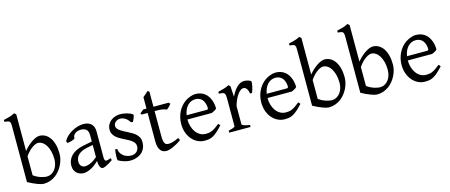

<svg xmlns="http://www.w3.org/2000/svg" viewBox="-48 -1348 4576 1953"><g transform="rotate(-15 2240.0 -371.5)"><path d="M398.4 -199.2Q398.4 -248 388.2 -285.9Q377.9 -323.7 361.1 -349.6Q344.2 -375.5 322.3 -389.2Q300.3 -402.8 276.9 -402.8Q268.1 -402.8 253.7 -397.7Q239.3 -392.6 221.2 -380.6Q203.1 -368.7 182.6 -348.4Q162.1 -328.1 141.6 -297.9V-99.1Q161.1 -84.5 181.4 -74.7Q201.7 -64.9 220 -59.3Q238.3 -53.7 253.2 -51.3Q268.1 -48.8 276.9 -48.8Q306.6 -48.8 329.3 -61.8Q352.1 -74.7 367.4 -95.9Q382.8 -117.2 390.6 -144Q398.4 -170.9 398.4 -199.2ZM463.4 -240.2Q463.4 -211.9 456.1 -182.1Q448.7 -152.3 434.6 -124Q420.4 -95.7 400.1 -70.3Q379.9 -44.9 353.8 -26.1Q327.6 -7.3 296.4 3.7Q265.1 14.6 229 14.6Q219.7 14.6 203.4 10.5Q187 6.3 165.8 -1.5Q144.5 -9.3 119.6 -20.8Q94.7 -32.2 68.4 -46.9V-632.8Q68.4 -655.3 65.9 -667.5Q63.5 -679.7 56.6 -685.8Q49.8 -691.9 37.4 -693.8Q24.9 -695.8 4.9 -698.2V-717.8Q37.1 -725.6 66.4 -733.6Q95.7 -741.7 123.5 -756.8Q126 -754.4 130.4 -750.2Q134.8 -746.1 137.9 -743.4Q141.1 -740.7 141.6 -740.2V-355Q166 -384.3 190.2 -405.8Q214.4 -427.2 236.6 -441.2Q258.8 -455.1 277.8 -461.9Q296.9 -468.8 311 -468.8Q344.2 -468.8 372.3 -453.1Q400.4 -437.5 420.7 -408Q440.9 -378.4 452.1 -335.9Q463.4 -293.5 463.4 -240.2Z M679.7 -48.8Q709 -48.8 741.9 -63.7Q774.9 -78.6 812 -110.8V-238.3L753.9 -227.1Q720.7 -221.2 696.5 -210Q672.4 -198.7 656.7 -183.6Q641.1 -168.5 633.8 -150.1Q626.5 -131.8 626.5 -111.8Q626.5 -92.3 632.3 -80.1Q638.2 -67.9 646.7 -60.8Q655.3 -53.7 664.3 -51.3Q673.3 -48.8 679.7 -48.8ZM960 -40Q918.5 -11.2 891.4 1.7Q864.3 14.6 850.6 14.6Q834.5 14.6 823.7 -7.8Q813 -30.3 812 -69.8Q790 -47.9 768.1 -31.7Q746.1 -15.6 725.1 -5.4Q704.1 4.9 685.3 9.8Q666.5 14.6 650.9 14.6Q633.3 14.6 614.7 8.8Q596.2 2.9 581.3 -9.8Q566.4 -22.5 556.6 -42.5Q546.9 -62.5 546.9 -90.8Q546.9 -119.6 557.4 -145.8Q567.9 -171.9 588.6 -193.4Q609.4 -214.8 640.1 -230.7Q670.9 -246.6 711.9 -254.9L812 -274.9V-342.8Q812 -359.4 808.1 -373.8Q804.2 -388.2 794.9 -398.7Q785.6 -409.2 769.8 -414.8Q753.9 -420.4 730 -419.9Q714.4 -419.4 699.2 -414.6Q684.1 -409.7 672.9 -400.9Q661.6 -392.1 655.3 -380.1Q648.9 -368.2 650.4 -353.5Q650.9 -349.1 640.4 -343.5Q629.9 -337.9 615.5 -333.5Q601.1 -329.1 587.2 -326.7Q573.2 -324.2 567.4 -325.7L560.5 -344.7Q571.8 -369.1 594.7 -391.6Q617.7 -414.1 647.2 -431.2Q676.8 -448.2 709.7 -458.5Q742.7 -468.8 773.4 -468.8Q827.1 -468.8 856.2 -440.7Q885.3 -412.6 885.3 -362.3V-86.9Q885.3 -66.4 890.6 -57.6Q896 -48.8 904.8 -48.8Q911.6 -48.8 922.4 -51.3Q933.1 -53.7 952.6 -62Z M1308.6 -138.2Q1308.6 -103.5 1298.8 -78.9Q1289.1 -54.2 1273.4 -37.1Q1257.8 -20 1238.8 -9.8Q1219.7 0.5 1201.2 5.9Q1182.6 11.2 1166.3 12.9Q1149.9 14.6 1140.6 14.6Q1117.2 14.6 1084.2 5.9Q1051.3 -2.9 1018.6 -21Q1015.1 -22.5 1014.2 -37.1Q1013.2 -45.9 1013.2 -56.6Q1013.2 -63 1013.7 -70.3Q1014.2 -88.9 1016.4 -107.9Q1018.6 -127 1022 -138.2L1043 -132.8Q1043.9 -112.3 1053.7 -94.2Q1063.5 -76.2 1079.8 -62.5Q1096.2 -48.8 1117.9 -41Q1139.6 -33.2 1165 -33.2Q1182.6 -33.2 1197.3 -38.8Q1211.9 -44.4 1222.7 -54.7Q1233.4 -64.9 1239.3 -79.3Q1245.1 -93.8 1245.1 -110.8Q1245.1 -130.4 1234.6 -145.5Q1224.1 -160.6 1207 -173.1Q1189.9 -185.5 1168.2 -196.5Q1146.5 -207.5 1124 -219.2Q1103.5 -229.5 1084.5 -241.2Q1065.4 -252.9 1050.5 -267.6Q1035.6 -282.2 1026.6 -300.3Q1017.6 -318.4 1017.6 -341.8Q1017.6 -372.1 1029.8 -395.8Q1042 -419.4 1062.3 -435.5Q1082.5 -451.7 1108.6 -460.2Q1134.8 -468.8 1162.6 -468.8Q1177.7 -468.8 1196 -466.1Q1214.4 -463.4 1232.2 -458.5Q1250 -453.6 1265.6 -446.8Q1281.2 -439.9 1291 -431.2Q1293.9 -428.2 1291.7 -418Q1289.6 -407.7 1284.9 -395.5Q1280.3 -383.3 1274.9 -372.6Q1269.5 -361.8 1266.6 -357.9L1247.6 -361.8Q1224.1 -397 1199 -410.9Q1173.8 -424.8 1149.9 -424.8Q1133.8 -424.8 1121.1 -419.4Q1108.4 -414.1 1099.4 -405.5Q1090.3 -397 1085.7 -386.7Q1081.1 -376.5 1081.1 -366.2Q1081.1 -350.6 1090.3 -338.1Q1099.6 -325.7 1114.7 -314.7Q1129.9 -303.7 1149.2 -293.7Q1168.5 -283.7 1189 -272.9Q1210 -262.2 1231.4 -250Q1252.9 -237.8 1270 -221.9Q1287.1 -206.1 1297.9 -185.8Q1308.6 -165.5 1308.6 -138.2Z M1683.1 -57.1Q1659.2 -39.6 1635.7 -26.1Q1612.3 -12.7 1591.1 -3.7Q1569.8 5.4 1551.8 10Q1533.7 14.6 1521 14.6Q1503.9 14.6 1488.5 8.3Q1473.1 2 1461.4 -12.5Q1449.7 -26.9 1442.9 -50.3Q1436 -73.7 1436 -107.9V-408.2H1373L1362.8 -421.9L1400.9 -454.1H1436V-574.2L1494.1 -625L1509.3 -612.8V-454.1H1668.9L1683.1 -439.9Q1678.7 -433.1 1672.1 -425.5Q1665.5 -418 1658.7 -410.9Q1651.9 -403.8 1645.3 -398.4Q1638.7 -393.1 1633.8 -391.1Q1622.1 -397 1598.1 -402.6Q1574.2 -408.2 1534.7 -408.2H1509.3V-149.9Q1509.3 -120.6 1512 -101.3Q1514.6 -82 1521 -70.6Q1527.3 -59.1 1537.4 -54.4Q1547.4 -49.8 1562 -49.8Q1579.1 -49.8 1605 -56.2Q1630.9 -62.5 1668.9 -82Z M1939.5 -418Q1914.6 -418 1893.6 -408.2Q1872.6 -398.4 1856.2 -380.9Q1839.8 -363.3 1828.9 -338.4Q1817.9 -313.5 1813 -283.2H2021.5Q2032.7 -283.2 2036.4 -286.9Q2040 -290.5 2040 -300.8Q2040 -309.6 2038.6 -321.8Q2037.1 -334 2033 -346.9Q2028.8 -359.9 2021.7 -372.6Q2014.6 -385.3 2003.4 -395.3Q1992.2 -405.3 1976.3 -411.6Q1960.4 -418 1939.5 -418ZM2120.1 -272Q2111.3 -262.2 2096.7 -253.9Q2082 -245.6 2066.4 -239.3H1809.6V-237.8Q1809.6 -201.2 1819.6 -167.2Q1829.6 -133.3 1848.1 -107.2Q1866.7 -81.1 1893.6 -65.4Q1920.4 -49.8 1954.1 -49.8Q1969.2 -49.8 1983.6 -51.5Q1998 -53.2 2014.6 -59.8Q2031.2 -66.4 2051.5 -79.6Q2071.8 -92.8 2099.1 -115.2Q2105.5 -111.8 2110.1 -105.5Q2114.7 -99.1 2117.2 -95.2Q2084.5 -59.6 2059.8 -37.8Q2035.2 -16.1 2013.4 -4.4Q1991.7 7.3 1970.5 11Q1949.2 14.6 1924.3 14.6Q1886.7 14.6 1852.8 -1.5Q1818.8 -17.6 1793 -47.1Q1767.1 -76.7 1751.7 -118.4Q1736.3 -160.2 1736.3 -211.9Q1736.3 -244.6 1743.7 -276.4Q1751 -308.1 1764.9 -336.4Q1778.8 -364.7 1798.8 -388.7Q1818.8 -412.6 1844.2 -430.2Q1855 -437.5 1868.4 -444.6Q1881.8 -451.7 1896.5 -457Q1911.1 -462.4 1925.5 -465.6Q1939.9 -468.8 1953.1 -468.8Q1985.4 -468.8 2010 -460Q2034.7 -451.2 2053.2 -436.3Q2071.8 -421.4 2084.5 -401.6Q2097.2 -381.8 2105.2 -359.9Q2113.3 -337.9 2116.7 -315.2Q2120.1 -292.5 2120.1 -272Z M2535.2 -450.7Q2539.6 -447.8 2539.6 -435.1V-433.6Q2539.1 -419.4 2535.4 -400.9Q2531.7 -382.3 2525.9 -362.8Q2520 -343.3 2514.2 -330.1H2493.2Q2490.2 -349.6 2484.9 -363.3Q2479.5 -377 2472.4 -385Q2465.3 -393.1 2456.8 -396.7Q2448.2 -400.4 2439 -400.4Q2428.2 -400.4 2413.8 -391.4Q2399.4 -382.3 2384.3 -363Q2369.1 -343.8 2354.2 -313.7Q2339.4 -283.7 2327.6 -242.2V-50.8Q2327.6 -43.5 2345.9 -35.6Q2364.3 -27.8 2410.2 -21V0H2186V-21Q2218.3 -28.3 2236.3 -35.4Q2254.4 -42.5 2254.4 -50.8V-335Q2254.4 -351.1 2253.4 -362.1Q2252.4 -373 2251 -379.9Q2249.5 -386.7 2247.3 -390.6Q2245.1 -394.5 2243.2 -397Q2239.7 -400.4 2235.6 -402.6Q2231.4 -404.8 2224.9 -406.2Q2218.3 -407.7 2209 -408.4Q2199.7 -409.2 2186 -410.2V-429.7Q2217.8 -438 2248.3 -446.5Q2278.8 -455.1 2303.2 -468.8L2320.3 -451.7L2326.7 -340.8Q2339.8 -367.7 2355.2 -391.1Q2370.6 -414.6 2388.2 -431.9Q2405.8 -449.2 2425 -459Q2444.3 -468.8 2465.3 -468.8Q2481 -468.8 2499 -464.8Q2517.1 -460.9 2535.2 -450.7Z M2782.7 -418Q2757.8 -418 2736.8 -408.2Q2715.8 -398.4 2699.5 -380.9Q2683.1 -363.3 2672.1 -338.4Q2661.1 -313.5 2656.2 -283.2H2864.7Q2876 -283.2 2879.6 -286.9Q2883.3 -290.5 2883.3 -300.8Q2883.3 -309.6 2881.8 -321.8Q2880.4 -334 2876.2 -346.9Q2872.1 -359.9 2865 -372.6Q2857.9 -385.3 2846.7 -395.3Q2835.4 -405.3 2819.6 -411.6Q2803.7 -418 2782.7 -418ZM2963.4 -272Q2954.6 -262.2 2939.9 -253.9Q2925.3 -245.6 2909.7 -239.3H2652.8V-237.8Q2652.8 -201.2 2662.8 -167.2Q2672.9 -133.3 2691.4 -107.2Q2710 -81.1 2736.8 -65.4Q2763.7 -49.8 2797.4 -49.8Q2812.5 -49.8 2826.9 -51.5Q2841.3 -53.2 2857.9 -59.8Q2874.5 -66.4 2894.8 -79.6Q2915 -92.8 2942.4 -115.2Q2948.7 -111.8 2953.4 -105.5Q2958 -99.1 2960.4 -95.2Q2927.7 -59.6 2903.1 -37.8Q2878.4 -16.1 2856.7 -4.4Q2835 7.3 2813.7 11Q2792.5 14.6 2767.6 14.6Q2730 14.6 2696 -1.5Q2662.1 -17.6 2636.2 -47.1Q2610.4 -76.7 2595 -118.4Q2579.6 -160.2 2579.6 -211.9Q2579.6 -244.6 2586.9 -276.4Q2594.2 -308.1 2608.2 -336.4Q2622.1 -364.7 2642.1 -388.7Q2662.1 -412.6 2687.5 -430.2Q2698.2 -437.5 2711.7 -444.6Q2725.1 -451.7 2739.7 -457Q2754.4 -462.4 2768.8 -465.6Q2783.2 -468.8 2796.4 -468.8Q2828.6 -468.8 2853.3 -460Q2877.9 -451.2 2896.5 -436.3Q2915 -421.4 2927.7 -401.6Q2940.4 -381.8 2948.5 -359.9Q2956.5 -337.9 2960 -315.2Q2963.4 -292.5 2963.4 -272Z M3400.9 -199.2Q3400.9 -248 3390.6 -285.9Q3380.4 -323.7 3363.5 -349.6Q3346.7 -375.5 3324.7 -389.2Q3302.7 -402.8 3279.3 -402.8Q3270.5 -402.8 3256.1 -397.7Q3241.7 -392.6 3223.6 -380.6Q3205.6 -368.7 3185.1 -348.4Q3164.6 -328.1 3144 -297.9V-99.1Q3163.6 -84.5 3183.8 -74.7Q3204.1 -64.9 3222.4 -59.3Q3240.7 -53.7 3255.6 -51.3Q3270.5 -48.8 3279.3 -48.8Q3309.1 -48.8 3331.8 -61.8Q3354.5 -74.7 3369.9 -95.9Q3385.3 -117.2 3393.1 -144Q3400.9 -170.9 3400.9 -199.2ZM3465.8 -240.2Q3465.8 -211.9 3458.5 -182.1Q3451.2 -152.3 3437 -124Q3422.9 -95.7 3402.6 -70.3Q3382.3 -44.9 3356.2 -26.1Q3330.1 -7.3 3298.8 3.7Q3267.6 14.6 3231.4 14.6Q3222.2 14.6 3205.8 10.5Q3189.5 6.3 3168.2 -1.5Q3147 -9.3 3122.1 -20.8Q3097.2 -32.2 3070.8 -46.9V-632.8Q3070.8 -655.3 3068.4 -667.5Q3065.9 -679.7 3059.1 -685.8Q3052.2 -691.9 3039.8 -693.8Q3027.3 -695.8 3007.3 -698.2V-717.8Q3039.6 -725.6 3068.8 -733.6Q3098.1 -741.7 3126 -756.8Q3128.4 -754.4 3132.8 -750.2Q3137.2 -746.1 3140.4 -743.4Q3143.6 -740.7 3144 -740.2V-355Q3168.5 -384.3 3192.6 -405.8Q3216.8 -427.2 3239 -441.2Q3261.2 -455.1 3280.3 -461.9Q3299.3 -468.8 3313.5 -468.8Q3346.7 -468.8 3374.8 -453.1Q3402.8 -437.5 3423.1 -408Q3443.4 -378.4 3454.6 -335.9Q3465.8 -293.5 3465.8 -240.2Z M3908.7 -199.2Q3908.7 -248 3898.4 -285.9Q3888.2 -323.7 3871.3 -349.6Q3854.5 -375.5 3832.5 -389.2Q3810.5 -402.8 3787.1 -402.8Q3778.3 -402.8 3763.9 -397.7Q3749.5 -392.6 3731.4 -380.6Q3713.4 -368.7 3692.9 -348.4Q3672.4 -328.1 3651.9 -297.9V-99.1Q3671.4 -84.5 3691.7 -74.7Q3711.9 -64.9 3730.2 -59.3Q3748.5 -53.7 3763.4 -51.3Q3778.3 -48.8 3787.1 -48.8Q3816.9 -48.8 3839.6 -61.8Q3862.3 -74.7 3877.7 -95.9Q3893.1 -117.2 3900.9 -144Q3908.7 -170.9 3908.7 -199.2ZM3973.6 -240.2Q3973.6 -211.9 3966.3 -182.1Q3959 -152.3 3944.8 -124Q3930.7 -95.7 3910.4 -70.3Q3890.1 -44.9 3864 -26.1Q3837.9 -7.3 3806.6 3.7Q3775.4 14.6 3739.3 14.6Q3730 14.6 3713.6 10.5Q3697.3 6.3 3676 -1.5Q3654.8 -9.3 3629.9 -20.8Q3605 -32.2 3578.6 -46.9V-632.8Q3578.6 -655.3 3576.2 -667.5Q3573.7 -679.7 3566.9 -685.8Q3560.1 -691.9 3547.6 -693.8Q3535.2 -695.8 3515.1 -698.2V-717.8Q3547.4 -725.6 3576.7 -733.6Q3606 -741.7 3633.8 -756.8Q3636.2 -754.4 3640.6 -750.2Q3645 -746.1 3648.2 -743.4Q3651.4 -740.7 3651.9 -740.2V-355Q3676.3 -384.3 3700.4 -405.8Q3724.6 -427.2 3746.8 -441.2Q3769 -455.1 3788.1 -461.9Q3807.1 -468.8 3821.3 -468.8Q3854.5 -468.8 3882.6 -453.1Q3910.6 -437.5 3930.9 -408Q3951.2 -378.4 3962.4 -335.9Q3973.6 -293.5 3973.6 -240.2Z M4260.3 -418Q4235.4 -418 4214.4 -408.2Q4193.4 -398.4 4177 -380.9Q4160.6 -363.3 4149.7 -338.4Q4138.7 -313.5 4133.8 -283.2H4342.3Q4353.5 -283.2 4357.2 -286.9Q4360.8 -290.5 4360.8 -300.8Q4360.8 -309.6 4359.4 -321.8Q4357.9 -334 4353.8 -346.9Q4349.6 -359.9 4342.5 -372.6Q4335.4 -385.3 4324.2 -395.3Q4313 -405.3 4297.1 -411.6Q4281.2 -418 4260.3 -418ZM4440.9 -272Q4432.1 -262.2 4417.5 -253.9Q4402.8 -245.6 4387.2 -239.3H4130.4V-237.8Q4130.4 -201.2 4140.4 -167.2Q4150.4 -133.3 4168.9 -107.2Q4187.5 -81.1 4214.4 -65.4Q4241.2 -49.8 4274.9 -49.8Q4290 -49.8 4304.4 -51.5Q4318.8 -53.2 4335.4 -59.8Q4352.1 -66.4 4372.3 -79.6Q4392.6 -92.8 4419.9 -115.2Q4426.3 -111.8 4430.9 -105.5Q4435.5 -99.1 4438 -95.2Q4405.3 -59.6 4380.6 -37.8Q4356 -16.1 4334.2 -4.4Q4312.5 7.3 4291.3 11Q4270 14.6 4245.1 14.6Q4207.5 14.6 4173.6 -1.5Q4139.6 -17.6 4113.8 -47.1Q4087.9 -76.7 4072.5 -118.4Q4057.1 -160.2 4057.1 -211.9Q4057.1 -244.6 4064.5 -276.4Q4071.8 -308.1 4085.7 -336.4Q4099.6 -364.7 4119.6 -388.7Q4139.6 -412.6 4165 -430.2Q4175.8 -437.5 4189.2 -444.6Q4202.6 -451.7 4217.3 -457Q4231.9 -462.4 4246.3 -465.6Q4260.7 -468.8 4273.9 -468.8Q4306.2 -468.8 4330.8 -460Q4355.5 -451.2 4374 -436.3Q4392.6 -421.4 4405.3 -401.6Q4418 -381.8 4426 -359.9Q4434.1 -337.9 4437.5 -315.2Q4440.9 -292.5 4440.9 -272Z"/></g></svg>

Font: Akkhara
Style: Regular
Weight: 400
Designer: J. Victor Gaultney
Version: Version 1.00 June 13, 2006, initial release